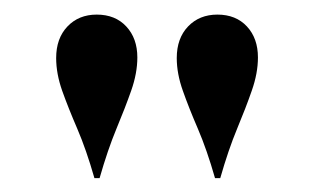

<svg xmlns="http://www.w3.org/2000/svg" viewBox="-20 -613 437 267"><path d="M111.3 -365.3Q100 -404.8 87.5 -433.9Q75 -462.9 66.5 -486.7Q58.1 -510.5 58.1 -532.3Q58.1 -559.7 73.8 -576.2Q89.5 -592.7 114.5 -592.7Q140.3 -592.7 155.6 -576.2Q171 -559.7 171 -533.1Q171 -511.3 162.5 -487.1Q154 -462.9 141.9 -433.9Q129.8 -404.8 118.5 -365.3ZM279 -365.3Q267.7 -404.8 255.2 -433.9Q242.7 -462.9 234.3 -486.7Q225.8 -510.5 225.8 -532.3Q225.8 -559.7 241.5 -576.2Q257.3 -592.7 282.3 -592.7Q308.1 -592.7 323.4 -576.2Q338.7 -559.7 338.7 -533.1Q338.7 -511.3 330.2 -487.1Q321.8 -462.9 309.7 -433.9Q297.6 -404.8 286.3 -365.3Z"/></svg>

Font: Playfair 144pt SemiExpanded SemiBold
Style: Regular
Weight: 600
Width: 6
Designer: Claus Eggers Sørensen
Foundry: Claus Eggers Sørensen
Version: Version 2.203